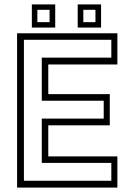

<svg xmlns="http://www.w3.org/2000/svg" viewBox="-20 -851 610 871"><path d="M57.5 0V-700H512.5V-558.5H199V-424H478V-282.5H199V-141.5H512.5V0ZM88.5 -31H485V-112H169.5V-313H450.5V-394H169.5V-589.5H485V-670.5H88.5ZM332.5 -726V-831H438.5V-726ZM124.5 -726V-831H230.5V-726ZM149.5 -750.5H205V-806.5H149.5ZM358 -750.5H413V-806.5H358Z"/></svg>

Font: Tourney Thin Light
Style: Regular
Weight: 300
Version: Version 1.015